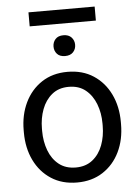

<svg xmlns="http://www.w3.org/2000/svg" viewBox="-58 -892 686 947"><g transform="rotate(-5 285.0 -418.5)"><path d="M44.9 -258.3V-269.5Q44.9 -345.7 74.2 -406.5Q103.5 -467.3 157.2 -502.7Q210.9 -538.1 284.7 -538.1Q359.4 -538.1 413.3 -502.7Q467.3 -467.3 496.6 -406.5Q525.9 -345.7 525.9 -269.5V-258.3Q525.9 -181.6 496.6 -121.1Q467.3 -60.5 413.3 -25.4Q359.4 9.8 285.6 9.8Q211.4 9.8 157.5 -25.4Q103.5 -60.5 74.2 -121.1Q44.9 -181.6 44.9 -258.3ZM135.3 -269.5V-258.3Q135.3 -206.1 151.9 -161.9Q168.5 -117.7 201.9 -91.1Q235.4 -64.5 285.6 -64.5Q335 -64.5 368.4 -91.1Q401.9 -117.7 418.5 -161.9Q435.1 -206.1 435.1 -258.3V-269.5Q435.1 -321.3 418.2 -365.5Q401.4 -409.7 368.2 -436.8Q335 -463.9 284.7 -463.9Q234.9 -463.9 201.7 -436.8Q168.5 -409.7 151.9 -365.5Q135.3 -321.3 135.3 -269.5ZM227.5 -668Q227.5 -689.5 241 -704.6Q254.4 -719.7 280.8 -719.7Q306.6 -719.7 320.6 -704.6Q334.5 -689.5 334.5 -668Q334.5 -646.5 320.6 -631.6Q306.6 -616.7 280.8 -616.7Q254.4 -616.7 241 -631.6Q227.5 -646.5 227.5 -668ZM446.8 -847.2V-777.8H119.1V-847.2Z"/></g></svg>

Font: RobotoDEMO
Style: Regular
Weight: 400
Designer: Christian Robertson
Foundry: Google
Version: Version 2.136